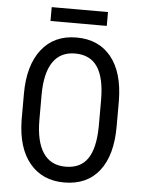

<svg xmlns="http://www.w3.org/2000/svg" viewBox="-59 -908 718 964"><g transform="rotate(5 300.5 -426.0)"><path d="M539.1 -293V-422.4C538.1 -518.1 516.7 -591.7 474.9 -643.3C433 -694.9 374.7 -720.7 299.8 -720.7C224.6 -720.7 166 -693.8 124 -639.9C82 -586 61 -511.6 61 -416.5V-282.7C62.7 -189.6 84.7 -117.6 127.2 -66.7C169.7 -15.7 227.5 9.8 300.8 9.8C377 9.8 435.7 -16.4 477.1 -68.8C518.4 -121.3 539.1 -196 539.1 -293ZM449.7 -417.5V-284.2C448.7 -211.6 436.2 -157.7 412.1 -122.6C388 -87.4 350.9 -69.8 300.8 -69.8C250.7 -69.8 213 -88.9 187.7 -127C162.5 -165 149.9 -220.4 149.9 -293V-420.4C150.2 -492.7 163 -547.4 188.2 -584.5C213.5 -621.6 250.7 -640.1 299.8 -640.1C350.6 -640.1 388.3 -621.8 412.8 -585.2C437.4 -548.6 449.7 -492.7 449.7 -417.5ZM445.8 -792V-861.8H162.1V-792Z"/></g></svg>

Font: Roboto Condensed
Style: Regular
Weight: 400
Designer: Google
Version: Version 2.134; 2016